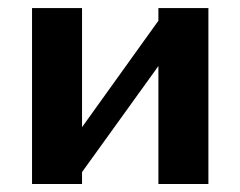

<svg xmlns="http://www.w3.org/2000/svg" viewBox="-20 -460 600 480"><path d="M60.1 -439.9H185.1V-142.1L376 -408.2V-439.9H501V0H376V-294.9L185.1 -29.8V0H60.1Z"/></svg>

Font: Pfennig
Style: Bold
Weight: 700
Version: Version 20120410 ; ttfautohint (v0.8)